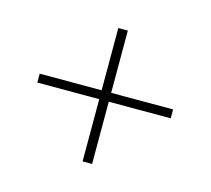

<svg xmlns="http://www.w3.org/2000/svg" viewBox="-70 -564 641 584"><g transform="rotate(15 250.0 -272.0)"><path d="M235 -62V-258H40V-286H235V-482H265V-286H460V-258H265V-62Z"/></g></svg>

Font: Spectral ExtraLight
Style: Regular
Weight: 275
Designer: Jean-Baptiste Levee
Foundry: Production Type
Version: Version 2.001